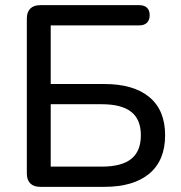

<svg xmlns="http://www.w3.org/2000/svg" viewBox="-20 -725 704 745"><path d="M84.1 -51.9V-653.1Q84.1 -678.2 97.5 -691.6Q110.9 -705 136 -705H520.4Q539.8 -705 550.3 -695Q560.8 -685 560.8 -666.6Q560.8 -647.2 550.3 -636.9Q539.8 -626.5 520.4 -626.5H176.8V-399H385.2Q498 -399 559.4 -348.3Q620.7 -297.5 620.7 -200.4Q620.7 -102.6 559.4 -51.3Q498 0 385.2 0H136Q110.9 0 97.5 -13.4Q84.1 -26.8 84.1 -51.9ZM526.6 -200Q526.6 -261.6 489 -291.1Q451.5 -320.6 374.8 -320.6H176.8V-78.5H374.8Q452.1 -78.5 489.3 -108.5Q526.6 -138.4 526.6 -200Z"/></svg>

Font: SN Pro Thin
Style: Regular
Weight: 200
Designer: Tobias Whetton
Foundry: Supernotes
Version: Version 1.003;Glyphs 3.3 (3324)